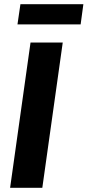

<svg xmlns="http://www.w3.org/2000/svg" viewBox="-20 -892 416 912"><path d="M363 -776H63L77 -872H376ZM181 0H28L125 -690H278Z"/></svg>

Font: Ezarion
Style: Bold Italic
Weight: 700
Italic angle: -8°
Designer: Natanael Gama
Version: Version 1.001;PS 001.001;hotconv 1.0.70;makeotf.lib2.5.58329